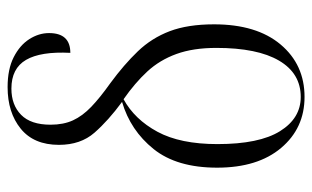

<svg xmlns="http://www.w3.org/2000/svg" viewBox="-178 -633 821 505"><g transform="rotate(-90 232.5 -380.5)"><path d="M230 10Q148 10 96 -51.5Q44 -113 44 -220Q44 -326 93 -387Q142 -448 217 -470Q168 -506 136 -542.5Q104 -579 104 -636Q104 -702 146.5 -736.5Q189 -771 256 -771Q303 -771 334.5 -755Q366 -739 382 -714Q398 -689 398 -662Q398 -606 346 -606Q350 -684 327.5 -722.5Q305 -761 252 -761Q209 -761 183 -735.5Q157 -710 157 -658Q157 -624 168.5 -599Q180 -574 204 -551Q228 -528 266 -501Q315 -465 350 -428.5Q385 -392 403 -344.5Q421 -297 421 -228Q421 -116 368 -53Q315 10 230 10ZM230 0Q292 0 325.5 -57Q359 -114 359 -222Q359 -283 343 -327Q327 -371 297 -403.5Q267 -436 224 -466Q171 -437 138.5 -377Q106 -317 106 -219Q106 -109 140 -54.5Q174 0 230 0Z"/></g></svg>

Font: Noto Serif Display Condensed Light
Style: Regular
Weight: 300
Width: 3
Designer: Monotype Design Team
Foundry: Monotype Imaging Inc.
Version: Version 2.009